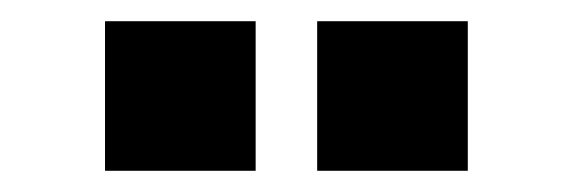

<svg xmlns="http://www.w3.org/2000/svg" viewBox="-20 -783 540 181"><path d="M221 -622H79V-763H221ZM421 -622H279V-763H421Z"/></svg>

Font: Tanohe Sans SemiBold
Style: Regular
Weight: 600
Designer: Village Type and Design LLC & Cristiano Sobral
Foundry: Cooper Hewitt Smithsonian Design Museum
Version: Version 1.00;September 29, 2021;FontCreator 13.0.0.2655 64-b